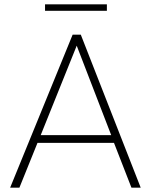

<svg xmlns="http://www.w3.org/2000/svg" viewBox="-20 -871 704 891"><path d="M27 0 317 -710H355L633 0H590L509 -208H154L70 0ZM169 -244H496L336 -659ZM189 -851H476V-821H189Z"/></svg>

Font: Livvic ExtraLight
Style: Regular
Weight: 275
Designer: Jacques Le Bailly, Baron von Fonthausen
Version: Version 1.001; ttfautohint (v1.8.2)